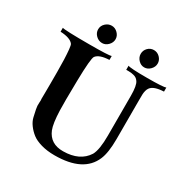

<svg xmlns="http://www.w3.org/2000/svg" viewBox="-194 -1012 1141 1184"><g transform="rotate(30 376.5 -420.5)"><path d="M504 -794Q504 -819 521.5 -837Q539 -855 564 -855Q589 -855 607 -836.5Q625 -818 625 -794Q625 -770 606.5 -751Q588 -732 564 -732Q540 -732 522 -751Q504 -770 504 -794ZM264 -732Q239 -732 220 -750.5Q201 -769 201 -794Q201 -819 220 -837Q239 -855 264 -855Q288 -855 306.5 -836.5Q325 -818 325 -794Q325 -770 306.5 -751Q288 -732 264 -732ZM745 -664Q674 -661 653 -632Q646 -623 642.5 -609.5Q639 -596 638.5 -583Q638 -570 638 -539V-265Q638 -167 616 -116Q561 14 356 14Q303 14 261 2Q219 -10 194.5 -29Q170 -48 151.5 -73Q133 -98 127 -124Q121 -150 116 -174.5Q111 -199 113 -218.5Q115 -238 113 -250Q113 -251 113.5 -284Q114 -317 114 -353.5Q114 -390 114 -439Q114 -488 112.5 -527Q111 -566 108 -596.5Q105 -627 100 -633Q78 -662 8 -665V-693Q25 -686 201 -686Q339 -686 356 -693V-665Q286 -662 264 -633Q251 -616 248 -454Q245 -292 247 -243Q250 -151 266 -111Q298 -33 390 -34Q508 -35 558 -114Q581 -155 581 -256V-539Q581 -613 564 -636Q558 -645 549.5 -651Q541 -657 529.5 -659.5Q518 -662 511.5 -663Q505 -664 491.5 -664Q478 -664 476 -664V-693Q492 -685 611 -685Q728 -685 745 -693Z"/></g></svg>

Font: GFS Artemisia
Style: Bold
Weight: 700
Designer: Designed by Takis Katsoulidis.
Foundry: Designed by Takis Katsoulidis.
Version: Version 1.0